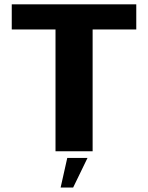

<svg xmlns="http://www.w3.org/2000/svg" viewBox="-20 -695 682 882"><path d="M235 0H405.5V-559.5H606V-675H34V-559.5H235ZM258.5 166.5H316L382 30.5H289Z"/></svg>

Font: Anybody UltraCondensed Thin
Style: Bold
Weight: 700
Version: Version 1.111